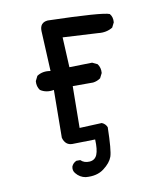

<svg xmlns="http://www.w3.org/2000/svg" viewBox="-75 -567 650 761"><g transform="rotate(-10 250.0 -186.0)"><path d="M209 132.8Q185.5 128.9 169.9 109.4Q160.2 97.7 164.1 82Q169.9 68.4 183.6 62.5H199.2Q212.9 76.2 234.9 74.7Q256.8 73.2 265.1 53.2Q273.4 33.2 271.5 -7.8L179.7 -5.9Q151.4 -5.9 142.6 -37.1L144.5 -229.5Q113.3 -223.6 89.8 -239.3Q78.1 -254.9 80.1 -276.4L89.8 -295.9Q113.3 -311.5 144.5 -305.7L136.7 -467.8Q135.7 -502 168 -504.9Q387.7 -499 415 -487.3Q426.8 -473.6 424.8 -452.1L415 -432.6Q389.6 -417 356.4 -420.9L214.8 -428.7L220.7 -307.6L312.5 -309.6L333 -299.8Q344.7 -284.2 342.8 -262.7L333 -243.2Q319.3 -233.4 302.7 -231.4H220.7L218.8 -63.5L308.6 -67.4Q323.2 -61.5 329.1 -46.9Q327.1 46.9 318.8 70.3Q310.5 93.8 282.2 115.2Q253.9 136.7 209 132.8Z"/></g></svg>

Font: JasonHandwriting4
Style: Regular
Weight: 400
Version: Version 1.01.21